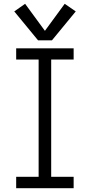

<svg xmlns="http://www.w3.org/2000/svg" viewBox="-20 -989 472 1009"><path d="M65 0H367V-60H249V-676H367V-735H65V-676H183V-60H65ZM180 -777H253L378 -929L320 -969L216 -827L112 -969L55 -929Z"/></svg>

Font: Iosevka Sparkle Light
Style: Regular
Weight: 300
Designer: Belleve Invis
Foundry: Belleve Invis
Version: Version 4.5.0; ttfautohint (v1.8.3)